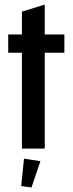

<svg xmlns="http://www.w3.org/2000/svg" viewBox="-20 -651 318 841"><path d="M76 -420H16V-500H76V-600L176 -631V-500H262V-420H176V0H76ZM73 164 85 44 157 55 118 170Z"/></svg>

Font: Piscolabis
Style: Regular
Weight: 400
Designer: Ariel Martín Pérez
Foundry: Tunera Type Foundry
Version: Version 1.000